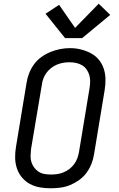

<svg xmlns="http://www.w3.org/2000/svg" viewBox="-20 -1005 640 1033"><path d="M253 8Q223 8 194 3Q165 -2 140.5 -15.5Q116 -29 98 -50.5Q80 -72 71 -99Q62 -126 61.5 -155.5Q61 -185 66 -215L123 -560Q127 -586 137 -611.5Q147 -637 163.5 -659.5Q180 -682 203 -698.5Q226 -715 252 -725.5Q278 -736 304 -741Q330 -746 357 -746Q387 -746 415 -739Q443 -732 468 -719Q493 -706 511 -684.5Q529 -663 538 -636Q547 -609 547.5 -579.5Q548 -550 543 -520L486 -175Q482 -149 472 -123.5Q462 -98 445.5 -75.5Q429 -53 406 -36.5Q383 -20 357.5 -9.5Q332 1 305.5 4.5Q279 8 253 8ZM254 -66Q272 -66 289 -68.5Q306 -71 322.5 -78Q339 -85 353.5 -96Q368 -107 379 -122Q390 -137 396 -153.5Q402 -170 405 -187L462 -532Q465 -550 465 -568Q465 -586 460 -602.5Q455 -619 445 -632.5Q435 -646 420.5 -654.5Q406 -663 388.5 -666.5Q371 -670 353 -670Q336 -670 319 -667Q302 -664 285.5 -657Q269 -650 254.5 -638.5Q240 -627 229.5 -612.5Q219 -598 213 -581.5Q207 -565 205 -548L147 -203Q145 -185 144.5 -167Q144 -149 149 -133Q154 -117 164 -103.5Q174 -90 188 -81Q202 -72 219 -69Q236 -66 254 -66ZM422 -800H330L225 -931L298 -979L384 -855L511 -985L573 -925Z"/></svg>

Font: Iosevka Slab Extended
Style: Italic
Weight: 400
Width: 7
Italic angle: -9°
Monospace: yes
Designer: Belleve Invis
Foundry: Belleve Invis
Version: Version 11.1.0; ttfautohint (v1.8.3)